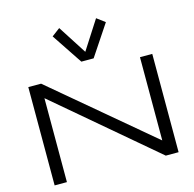

<svg xmlns="http://www.w3.org/2000/svg" viewBox="-149 -1263 1431 1415"><g transform="rotate(-15 566.5 -555.5)"><path d="M93.8 -750H191.4L944.8 -115.7H945.8V-750H1039.6V0H941.9L188.5 -639.6H187.5V0H93.8ZM363.8 -1064.5 426.3 -1111.3 566.9 -892.6 707.5 -1111.3 770 -1064.5 613.8 -830.1H520Z"/></g></svg>

Font: Michroma+
Style: Regular
Weight: 400
Designer: beogot
Foundry: beogot
Version: Version